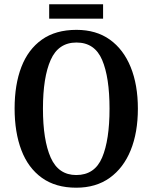

<svg xmlns="http://www.w3.org/2000/svg" viewBox="-20 -864 710 894"><path d="M335 10Q239 10 175 -36Q111 -82 79.5 -165Q48 -248 48 -359Q48 -470 79.5 -552Q111 -634 175 -679.5Q239 -725 336 -725Q428 -725 491.5 -679.5Q555 -634 588.5 -551.5Q622 -469 622 -358Q622 -247 588.5 -164.5Q555 -82 491 -36Q427 10 335 10ZM335 -49Q421 -49 455.5 -130.5Q490 -212 490 -358Q490 -504 455.5 -585Q421 -666 336 -666Q252 -666 216 -585Q180 -504 180 -358Q180 -212 216 -130.5Q252 -49 335 -49ZM209 -777V-844H460V-777Z"/></svg>

Font: Noto Serif Thai Condensed SemiBold
Style: Regular
Weight: 600
Width: 3
Designer: Monotype Design Team
Foundry: Monotype Imaging Inc.
Version: Version 2.002; ttfautohint (v1.8.4.7-5d5b)